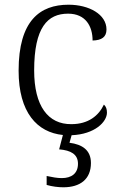

<svg xmlns="http://www.w3.org/2000/svg" viewBox="-20 -564 512 815"><path d="M249 231C320 231 366 197 366 128C366 73 329 49 275 42L284 10C383 6 434 -47 434 -86C434 -101 430 -112 421 -120C399 -73 355 -37 283 -37C184 -36 125 -114 125 -265C125 -448 182 -506 269 -506C344 -506 373 -452 373 -392C412 -393 432 -407 432 -439C432 -503 358 -544 271 -544C150 -544 59 -477 59 -264C59 -86 138 -2 247 9L231 70C281 74 311 91 311 131C311 172 284 192 242 192C222 192 202 188 178 183V221C202 228 228 231 249 231Z"/></svg>

Font: Noto Serif Light
Style: Regular
Weight: 300
Designer: Monotype Design Team
Foundry: Monotype Imaging Inc.
Version: Version 2.013